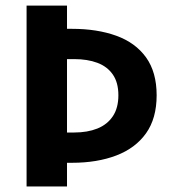

<svg xmlns="http://www.w3.org/2000/svg" viewBox="-20 -676 639 700"><path d="M76.9 3.9V-655.6H224.3V-570.9H242.4Q334.1 -570.9 403.9 -545.7Q473.7 -520.5 512.4 -466.8Q551.1 -413.1 551.1 -328.7Q551.1 -244.3 512.4 -190Q473.7 -135.7 403.9 -109.1Q334.1 -82.5 242.4 -82.5H224.3V3.9ZM224.3 -192.9H250.6Q298.8 -192.9 335 -207.4Q371.2 -222 391.4 -252.2Q411.6 -282.4 411.6 -328.7Q411.6 -375 391.4 -404.2Q371.2 -433.4 335 -447Q298.8 -460.5 250.6 -460.5H224.3Z"/></svg>

Font: Source Sans 3 VF
Style: Regular
Weight: 200
Designer: Paul D. Hunt
Foundry: Adobe
Version: Version 3.046;hotconv 1.0.118;makeotfexe 2.5.65603